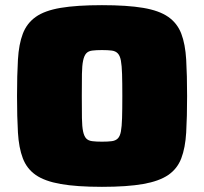

<svg xmlns="http://www.w3.org/2000/svg" viewBox="-20 -716 791 744"><path d="M375 8Q277 8 215 -3Q153 -14 118.5 -38Q84 -62 68.5 -102.5Q53 -143 49.5 -202.5Q46 -262 46 -344Q46 -425 49.5 -485Q53 -545 68.5 -585.5Q84 -626 118.5 -650.5Q153 -675 215 -685.5Q277 -696 375 -696Q473 -696 535 -685.5Q597 -675 632 -650.5Q667 -626 682.5 -585.5Q698 -545 701.5 -485Q705 -425 705 -344Q705 -262 701.5 -202.5Q698 -143 682.5 -102.5Q667 -62 632 -38Q597 -14 535 -3Q473 8 375 8ZM375 -167Q399 -167 413.5 -169Q428 -171 436.5 -179.5Q445 -188 448.5 -206.5Q452 -225 453 -258.5Q454 -292 454 -344Q454 -396 453 -429Q452 -462 448.5 -481Q445 -500 436.5 -509Q428 -518 413.5 -520Q399 -522 375 -522Q352 -522 337 -520Q322 -518 314 -509Q306 -500 302 -481Q298 -462 297.5 -429Q297 -396 297 -344Q297 -292 297.5 -258.5Q298 -225 302 -206.5Q306 -188 314 -179.5Q322 -171 337 -169Q352 -167 375 -167Z"/></svg>

Font: Saira SemiExpanded Black
Style: Regular
Weight: 900
Width: 6
Designer: Hector Gatti with collaboration of the Omnibus-Type team
Foundry: Omnibus-Type
Version: Version 1.101